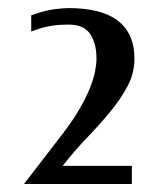

<svg xmlns="http://www.w3.org/2000/svg" viewBox="-20 -689 397 477"><path d="M219.7 -543Q219.7 -581.5 203.9 -604.7Q188 -627.9 150.9 -627.9Q141.1 -627.9 131.1 -627.4Q121.1 -627 109.9 -625.2Q98.6 -623.5 85.9 -620.1Q73.2 -616.7 57.6 -610.8V-650.9Q91.8 -663.1 114.5 -666Q137.2 -668.9 150.9 -668.9Q189.5 -668.9 219.7 -661.6Q250 -654.3 271 -638.9Q292 -623.5 303 -599.6Q314 -575.7 314 -543Q314 -506.8 296.6 -474.4Q279.3 -441.9 252.9 -410.2Q226.6 -378.4 195.3 -345.9Q164.1 -313.5 135.7 -276.9H307.6V-231.9H39.6L136.7 -357.9Q161.6 -390.6 177.7 -418.5Q193.8 -446.3 203.1 -469.5Q212.4 -492.7 216.1 -511.2Q219.7 -529.8 219.7 -543Z"/></svg>

Font: Federov2
Style: Regular
Weight: 400
Designer: Olexa M. Volochay | Cyreal.org
Foundry: Olexa M. Volochay | Cyreal.org
Version: Version 1.000